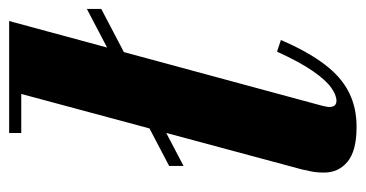

<svg xmlns="http://www.w3.org/2000/svg" viewBox="-210 -580 800 420"><g transform="rotate(-90 190.0 -370.0)"><path d="M37 -368.5V-400L380.5 -580V-548.5ZM122.5 10Q70 10 46.2 -9.8Q22.5 -29.5 22.5 -61Q22.5 -77 25 -89.2Q27.5 -101.5 29.5 -110L194.5 -723.5H109V-750H354L169 -66.5Q168 -62 167 -57.5Q166 -53 166 -49.5Q166 -34 179.5 -34Q192 -34 208.2 -45.5Q224.5 -57 244.2 -85.2Q264 -113.5 287 -164L312.5 -155.5Q287 -96.5 259.2 -60Q231.5 -23.5 198.2 -6.8Q165 10 122.5 10Z"/></g></svg>

Font: Bodoni Moda 9pt ExtraBold
Style: Italic
Weight: 800
Italic angle: -13°
Designer: Owen Earl
Foundry: indestructible type
Version: Version 2.004